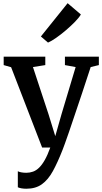

<svg xmlns="http://www.w3.org/2000/svg" viewBox="-20 -902 626 1174"><path d="M141 252Q124.5 252 110.8 249.5Q97 247 89 243V145Q95.5 149 110 151.8Q124.5 154.5 140.5 154.5Q162 154.5 181.8 147.5Q201.5 140.5 219.2 123.2Q237 106 254 76Q271 46 287.5 0H237.5L48 -491L2.5 -504V-555.5H257V-504L181.5 -492L276.5 -204L318 -69.5L356.5 -205L442.5 -492L377 -504V-555.5H584.5V-504L534.5 -492Q507 -407 482.2 -333.2Q457.5 -259.5 437.2 -199.5Q417 -139.5 401.8 -94.8Q386.5 -50 376.2 -22.2Q366 5.5 362.5 14.5Q332.5 91 303.5 144Q274.5 197 236.2 224.5Q198 252 141 252ZM273 -642 230 -679 393.5 -882.5 474.5 -813.5Q463.5 -794.5 438.8 -769Q414 -743.5 383.2 -717.2Q352.5 -691 323.5 -670.8Q294.5 -650.5 274.5 -642Z"/></svg>

Font: Merriweather Light 18pt SemiBold
Style: Regular
Weight: 600
Version: Version 2.100